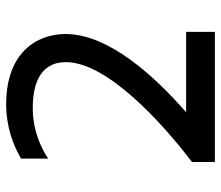

<svg xmlns="http://www.w3.org/2000/svg" viewBox="-67 -648 715 621"><g transform="rotate(-90 290.5 -337.5)"><path d="M491 -483C491 -576 431 -675 264 -675C190 -675 131 -652 88 -627V-539C122 -562 178 -589 252 -589C319 -589 400 -571 400 -482C400 -348 203 -170 77 -74V0H498V-93H238C350 -191 491 -341 491 -483Z"/></g></svg>

Font: Maven Pro
Style: Medium
Weight: 500
Designer: Joe Prince
Foundry: Joe Prince
Version: Version 1.003